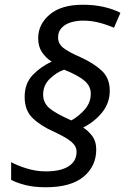

<svg xmlns="http://www.w3.org/2000/svg" viewBox="-20 -785 528 810"><path d="M173 5Q123 5 86.5 -4.5Q50 -14 27 -26V-101Q52 -87 92 -74.5Q132 -62 173 -62Q236 -62 269.5 -83.5Q303 -105 303 -145Q303 -168 281.5 -186.5Q260 -205 206 -230Q150 -255 117 -287.5Q84 -320 84 -376Q84 -433 118 -468.5Q152 -504 198 -525Q173 -541 157 -565Q141 -589 141 -624Q141 -682 189.5 -723.5Q238 -765 330 -765Q377 -765 417 -756Q457 -747 488 -731L461 -668Q428 -682 396 -690Q364 -698 330 -698Q304 -698 280 -691Q256 -684 240.5 -668Q225 -652 225 -627Q225 -601 246.5 -583.5Q268 -566 321 -543Q374 -519 408.5 -487.5Q443 -456 443 -402Q443 -351 411.5 -311.5Q380 -272 331 -247Q354 -232 370 -210Q386 -188 386 -154Q386 -84 332.5 -39.5Q279 5 173 5ZM281 -277Q312 -294 337.5 -323Q363 -352 363 -390Q363 -421 337.5 -443.5Q312 -466 251 -491Q220 -481 191 -453.5Q162 -426 162 -386Q162 -352 187.5 -329.5Q213 -307 281 -277Z"/></svg>

Font: BC Sans
Style: Italic
Weight: 400
Italic angle: -12°
Designer: Monotype Design Team
Designer: Province of B.C.
Foundry: Monotype Imaging Inc.
Version: Version 2.000;GOOG;noto-source:20170915:90ef993387c0